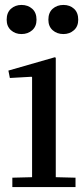

<svg xmlns="http://www.w3.org/2000/svg" viewBox="-20 -758 342 778"><path d="M202 -526 206 -524V-40L286 -38V0H30V-38L110 -40V-445L108 -447L20 -442L14 -472ZM7 -678Q7 -707 24.5 -722.5Q42 -738 67 -738Q93 -738 110.5 -722.5Q128 -707 128 -678Q128 -651 110.5 -635.5Q93 -620 67 -620Q42 -620 24.5 -635.5Q7 -651 7 -678ZM176 -678Q176 -707 193.5 -722.5Q211 -738 237 -738Q263 -738 280 -722.5Q297 -707 297 -678Q297 -651 279.5 -635.5Q262 -620 237 -620Q211 -620 193.5 -635.5Q176 -651 176 -678Z"/></svg>

Font: Minipax
Style: Regular
Weight: 400
Designer: Raphaël Ronot
Foundry: Velvetyne Type Foundry
Version: Version 1.000